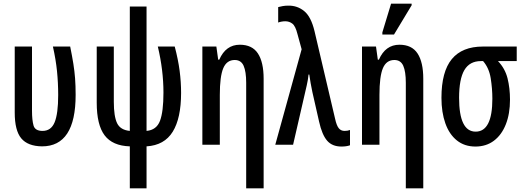

<svg xmlns="http://www.w3.org/2000/svg" viewBox="-20 -796 2887 1056"><path d="M211 9Q133 8 97 -35Q61 -78 61 -177V-540H156V-187Q156 -135 164.5 -105.5Q173 -76 214 -76Q261 -76 280.5 -123.5Q300 -171 300 -273Q300 -341 293.5 -405Q287 -469 271 -540H366Q377 -486 383.5 -445Q390 -404 393 -364.5Q396 -325 396 -274Q396 9 211 9Z M694 240V9Q599 6 555.5 -51.5Q512 -109 512 -231V-540H606V-236Q606 -156 624 -118.5Q642 -81 694 -76V-760H786V-76Q841 -81 860 -131.5Q879 -182 879 -287Q879 -410 848 -540H941Q960 -468 968 -406.5Q976 -345 976 -285Q976 -146 930 -71.5Q884 3 786 9V240Z M1334 240V-341Q1334 -402 1320 -434Q1306 -466 1271 -466Q1227 -466 1208 -421Q1189 -376 1189 -274V0H1093V-540H1170L1180 -468H1186Q1222 -550 1299 -550Q1367 -550 1398.5 -502Q1430 -454 1430 -363V240Z M1858 10Q1807 10 1779 -22.5Q1751 -55 1735 -127L1698 -290Q1688 -337 1681 -386H1677Q1674 -356 1667 -326L1592 0H1494L1639 -525L1616 -609Q1605 -653 1588 -666Q1571 -679 1549 -679Q1539 -679 1528 -677Q1517 -675 1510 -672V-757Q1521 -760 1535 -762.5Q1549 -765 1565 -765Q1615 -766 1653 -735Q1691 -704 1710 -624L1823 -143Q1831 -106 1843 -91Q1855 -76 1875 -76Q1892 -76 1905 -81V3Q1886 10 1858 10Z M2212 240V-341Q2212 -402 2198 -434Q2184 -466 2149 -466Q2105 -466 2086 -421Q2067 -376 2067 -274V0H1971V-540H2048L2058 -468H2064Q2100 -550 2177 -550Q2245 -550 2276.5 -502Q2308 -454 2308 -363V240ZM2083 -606V-618L2131 -776H2244V-767L2147 -606Z M2595 10Q2535 10 2493 -23.5Q2451 -57 2429.5 -117.5Q2408 -178 2408 -258Q2408 -402 2465 -471Q2522 -540 2636 -540H2822V-460H2719Q2758 -419 2771.5 -365Q2785 -311 2785 -248Q2785 -170 2762 -112Q2739 -54 2696.5 -22Q2654 10 2595 10ZM2596 -72Q2688 -72 2688 -253Q2688 -308 2679 -365Q2670 -422 2637 -460H2625Q2563 -460 2534 -410.5Q2505 -361 2505 -258Q2505 -72 2596 -72Z"/></svg>

Font: Noto Sans ExtraCondensed Medium
Style: Regular
Weight: 500
Width: 2
Designer: Monotype Design Team
Foundry: Monotype Imaging Inc.
Version: Version 2.013; ttfautohint (v1.8.4.7-5d5b)